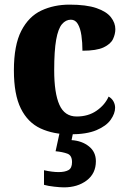

<svg xmlns="http://www.w3.org/2000/svg" viewBox="-20 -570 552 829"><path d="M283 10Q210 10 155 -15.5Q100 -41 70 -101.5Q40 -162 40 -266Q40 -375 72 -437Q104 -499 158.5 -524.5Q213 -550 280 -550Q353 -550 396.5 -535Q440 -520 459 -495.5Q478 -471 478 -444Q478 -423 468 -401.5Q458 -380 427.5 -365.5Q397 -351 336 -351Q336 -386 331.5 -417Q327 -448 316 -466.5Q305 -485 286 -485Q264 -485 247.5 -465.5Q231 -446 222.5 -398.5Q214 -351 214 -267Q214 -168 236.5 -117.5Q259 -67 311 -67Q361 -67 397 -92Q433 -117 449 -153Q463 -145 470 -132Q477 -119 477 -105Q477 -80 458 -53Q439 -26 396.5 -8Q354 10 283 10ZM256 239Q241 239 214 236Q187 233 170 228V165Q206 173 233 173Q260 173 275.5 164.5Q291 156 291 130Q291 101 271 93.5Q251 86 220 83L240 -9H298L289 35Q334 38 364 62Q394 86 394 126Q394 179 354.5 209Q315 239 256 239Z"/></svg>

Font: Noto Serif Armenian SemiCondensed ExtraBold
Style: Regular
Weight: 800
Width: 4
Designer: Monotype Design Team
Foundry: Monotype Imaging Inc.
Version: Version 2.008; ttfautohint (v1.8.4.7-5d5b)